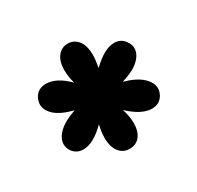

<svg xmlns="http://www.w3.org/2000/svg" viewBox="-93 -763 602 586"><g transform="rotate(-30 208.5 -469.5)"><path d="M160 -351Q160 -371 166 -395Q123 -352 87 -352Q63 -352 49 -372Q42 -384 42 -395Q42 -416 62 -435.5Q82 -455 123 -469Q80 -480 60 -498Q40 -516 40 -537Q40 -546 45 -558Q58 -583 87 -583Q124 -583 164 -543Q157 -568 157 -590Q157 -622 171 -639Q185 -656 206 -656Q228 -656 242 -638.5Q256 -621 256 -587Q256 -571 251 -544Q295 -587 330 -587Q355 -587 368 -566Q376 -555 376 -542Q376 -521 355.5 -502Q335 -483 294 -471Q336 -459 356.5 -440Q377 -421 377 -400Q377 -389 371 -378Q358 -355 331 -355Q295 -355 251 -396Q260 -369 260 -345Q260 -317 247 -300Q234 -283 210 -283Q188 -283 174 -300.5Q160 -318 160 -351Z"/></g></svg>

Font: Lalezar
Style: Regular
Weight: 400
Designer: Borna Izadpanah
Foundry: Borna Izadpanah
Version: Version 1.004